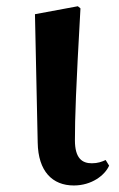

<svg xmlns="http://www.w3.org/2000/svg" viewBox="-20 -567 374 603"><path d="M211.8 15.5C267.7 15.5 309.3 -16.3 322.7 -46.8L311.8 -64.5C300 -59 287 -54.2 268.5 -54.2C237.9 -54.2 215.3 -69.9 215.3 -126.4C215.3 -197.2 218.4 -287.6 232.7 -540.7L224.5 -547.4L89.8 -522.4L98.4 -119.2C99.9 -28.7 144.7 15.5 211.8 15.5Z"/></svg>

Font: Source Han Serif TW VF
Style: Regular
Weight: 250
Designer: Ryoko NISHIZUKA 西塚涼子 (kana & ideographs); Frank Grießhammer (Latin, Greek & Cyrillic); Wenlong ZHANG 张文龙 (bopomofo); San
Foundry: Adobe
Version: Version 2.002;hotconv 1.1.0;makeotfexe 2.6.0